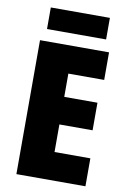

<svg xmlns="http://www.w3.org/2000/svg" viewBox="-97 -951 669 1008"><g transform="rotate(10 237.5 -446.5)"><path d="M405 -893H90V-778H405ZM432 0V-149H241V-296H418V-443H241V-567H432V-714H64V0Z"/></g></svg>

Font: Noto Sans Sinhala UI Condensed Black
Style: Regular
Weight: 900
Width: 3
Designer: Jelle Bosma - Monotype Design Team
Foundry: Monotype Imaging Inc.
Version: Version 2.006